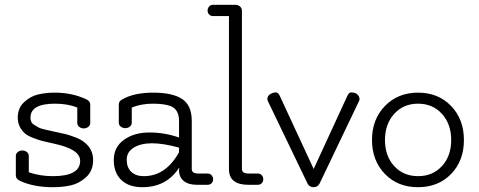

<svg xmlns="http://www.w3.org/2000/svg" viewBox="-20 -770 1994 800"><path d="M46 -39V-120Q46 -130 54 -136.5Q62 -143 73 -143Q84 -143 92 -136.5Q100 -130 100 -120V-52Q148 -36 200 -36Q314 -36 314 -100Q314 -148 207 -171Q202 -172 185 -176Q168 -180 157 -182.5Q146 -185 120.5 -194.5Q95 -204 84 -214Q54 -241 54 -280.5Q54 -320 80.5 -344.5Q107 -369 139 -376.5Q171 -384 209 -384Q279 -384 338 -357Q356 -349 356 -335V-258Q356 -248 348 -241.5Q340 -235 329 -235Q318 -235 310 -241.5Q302 -248 302 -258V-322Q262 -338 209 -338Q107 -338 107 -280Q107 -259 120.5 -251Q134 -243 140.5 -239Q147 -235 164 -231Q188 -225 213 -220Q238 -215 254 -211Q270 -207 294.5 -197.5Q319 -188 333 -176Q368 -148 368 -103Q368 -58 338.5 -31.5Q309 -5 274.5 2.5Q240 10 200 10Q121 10 64 -16Q46 -24 46 -39Z M726 -155Q660 -173 613.5 -173Q567 -173 537.5 -155Q508 -137 508 -104.5Q508 -72 527 -54Q546 -36 579 -36Q671 -36 726 -136ZM806 -47H845Q855 -47 861.5 -40Q868 -33 868 -23Q868 -13 861.5 -6.5Q855 0 845 0H801Q765 0 745.5 -16Q726 -32 726 -61Q726 -66 727 -72Q674 10 573 10Q517 10 485.5 -20Q454 -50 454 -103.5Q454 -157 496.5 -187.5Q539 -218 602.5 -218Q666 -218 726 -197V-266Q726 -314 691 -328Q664 -338 616.5 -338Q569 -338 529 -322V-259Q529 -249 521 -242.5Q513 -236 502 -236Q491 -236 483 -242.5Q475 -249 475 -259V-335Q475 -348 488 -355Q537 -384 618 -384Q699 -384 739 -357.5Q779 -331 779 -266V-66Q779 -47 806 -47Z M1015 -47H1054Q1064 -47 1070.5 -40Q1077 -33 1077 -23Q1077 -13 1070.5 -6.5Q1064 0 1054 0H1015Q934 0 934 -65V-703H868Q858 -703 851.5 -709.5Q845 -716 845 -726Q845 -736 851.5 -743Q858 -750 868 -750H961Q972 -750 980 -743Q988 -736 988 -726V-66Q988 -47 1015 -47Z M1427 -370Q1434 -385 1443 -385Q1467 -385 1476 -367Q1478 -362 1478 -357.5Q1478 -353 1476 -349L1312 -6Q1304 10 1286.5 10Q1269 10 1261 -6L1096 -349Q1094 -353 1094 -358Q1094 -373 1112 -381Q1120 -385 1129.5 -385Q1139 -385 1146 -370L1287 -66Z M1722 -36Q1783 -36 1821.5 -78Q1860 -120 1860 -186.5Q1860 -253 1821.5 -295.5Q1783 -338 1722 -338Q1661 -338 1622.5 -295.5Q1584 -253 1584 -186.5Q1584 -120 1622.5 -78Q1661 -36 1722 -36ZM1583.5 -45.5Q1530 -101 1530 -187Q1530 -273 1584 -328.5Q1638 -384 1722 -384Q1806 -384 1859.5 -328.5Q1913 -273 1913 -186.5Q1913 -100 1859.5 -45Q1806 10 1721.5 10Q1637 10 1583.5 -45.5Z"/></svg>

Font: Flamenco
Style: Regular
Weight: 400
Designer: Luciano Vergara
Foundry: Luciano Vergara
Version: Version 1.003